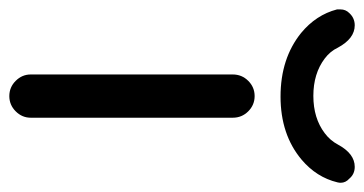

<svg xmlns="http://www.w3.org/2000/svg" viewBox="-232 -598 781 412"><g transform="rotate(90 159.0 -391.5)"><path d="M262.7 -725.6Q282.2 -761.7 310.5 -761.7Q326.2 -761.7 335.9 -750Q344.7 -742.2 344.7 -731.4Q344.7 -728.5 343.8 -724.6Q333 -679.7 294.9 -647.5Q241.2 -602.5 159.7 -602.5Q78.1 -602.5 23.4 -646.5Q-15.6 -678.7 -27.3 -723.6Q-27.3 -727.5 -27.3 -731.4Q-27.3 -742.2 -19.5 -750Q-8.8 -761.7 6.8 -761.7Q35.2 -761.7 54.7 -725.6Q62.5 -709 78.1 -697.3Q110.4 -672.9 158.2 -672.9Q206.1 -672.9 238.3 -697.3Q253.9 -709 262.7 -725.6ZM112.3 -66.4V-500Q112.3 -519.5 126 -533.2Q139.6 -546.9 158.7 -546.9Q177.7 -546.9 191.4 -533.2Q205.1 -519.5 205.1 -500V-66.4Q205.1 -47.9 191.4 -34.2Q177.7 -20.5 158.7 -20.5Q139.6 -20.5 126 -34.2Q112.3 -47.9 112.3 -66.4Z"/></g></svg>

Font: Gen Jyuu Gothic Regular
Style: Regular
Weight: 400
Designer: [Source Han Sans]
Ryoko NISHIZUKA  (kana & ideographs); Paul D. Hunt (Latin, Greek & Cyrillic); Wenlong ZHANG  (bopomofo
Version: Version 1.002.20150607